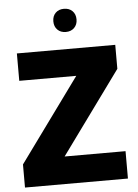

<svg xmlns="http://www.w3.org/2000/svg" viewBox="-62 -1000 751 1047"><g transform="rotate(-5 313.5 -476.5)"><path d="M595.2 0H31.7V-126.5L363.3 -582.5H51.3V-732.4H589.8V-601.1L261.7 -149.9H595.2ZM328.1 -825.7Q299.3 -825.7 282 -843.3Q264.6 -860.8 264.6 -889.2Q264.6 -918 282 -935.3Q299.3 -952.6 328.1 -952.6Q356.4 -952.6 374 -935.3Q391.6 -918 391.6 -889.2Q391.6 -860.8 374 -843.3Q356.4 -825.7 328.1 -825.7Z"/></g></svg>

Font: Kumbh Sans ExtraBold
Style: Regular
Weight: 800
Version: Version 1.005